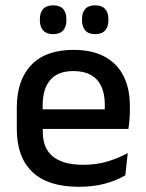

<svg xmlns="http://www.w3.org/2000/svg" viewBox="-20 -689 546 720"><path d="M276.5 11.5Q159.5 11.5 101.2 -44.2Q43 -100 43 -205V-285Q43 -388.5 97.2 -445.2Q151.5 -502 255.5 -502Q326 -502 373 -476.2Q420 -450.5 443.5 -403.5Q467 -356.5 467 -292V-273.5Q467 -256.5 465.5 -239Q464 -221.5 461.5 -205.5H371.5Q372.5 -231.5 372.8 -254.5Q373 -277.5 373 -296.5Q373 -337 360 -365Q347 -393 321 -407.8Q295 -422.5 255.5 -422.5Q197 -422.5 168.5 -389.2Q140 -356 140 -294.5V-248.5L140.5 -237V-193.5Q140.5 -166 148.8 -143.5Q157 -121 175.2 -104.8Q193.5 -88.5 222.5 -79.8Q251.5 -71 293 -71Q340 -71 381.2 -83Q422.5 -95 459 -115L450 -31.5Q417 -12 373.2 -0.2Q329.5 11.5 276.5 11.5ZM95 -205.5V-279H441.5V-205.5ZM179 -561Q154.5 -561 142 -574.8Q129.5 -588.5 129.5 -613.5V-617Q129.5 -642 142 -655.5Q154.5 -669 179 -669Q204.5 -669 216.8 -655.5Q229 -642 229 -617V-613.5Q229 -588.5 216.8 -574.8Q204.5 -561 179 -561ZM337 -561Q312 -561 299.8 -574.8Q287.5 -588.5 287.5 -613.5V-617Q287.5 -642 299.8 -655.5Q312 -669 337 -669Q362 -669 374.2 -655.5Q386.5 -642 386.5 -617V-613.5Q386.5 -588.5 374.2 -574.8Q362 -561 337 -561Z"/></svg>

Font: Anek Bangla Medium Medium
Style: Regular
Weight: 500
Version: Version 1.003